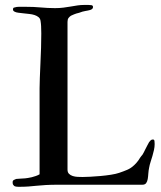

<svg xmlns="http://www.w3.org/2000/svg" viewBox="-20 -735 642 765"><path d="M137.7 -40.5V-382.8Q137.7 -397.9 138.7 -424.6Q139.6 -451.2 141.1 -481.9Q142.6 -512.7 143.6 -544.4Q144.5 -576.2 144.5 -601.6Q144.5 -635.7 141.6 -651.4Q140.6 -660.6 134 -666.3Q127.4 -671.9 117.9 -675Q108.4 -678.2 96.4 -679.4Q84.5 -680.7 73.5 -681.9Q62.5 -683.1 53 -684.3Q43.5 -685.5 38.1 -688.5Q31.7 -691.9 31.7 -696.8Q31.7 -700.7 32.5 -702.1Q33.2 -703.6 35.2 -704.6Q41 -706.5 46.6 -707.3Q52.2 -708 56.6 -708H75.2Q97.2 -708 113 -707.3Q128.9 -706.5 142.6 -705.3Q156.2 -704.1 169.4 -703.4Q182.6 -702.6 199.2 -702.6Q217.3 -702.6 232.7 -704.6Q248 -706.5 262 -709Q275.9 -711.4 288.8 -713.4Q301.8 -715.3 314.9 -715.3H332.5Q337.9 -715.3 344.2 -714.4Q350.6 -713.4 350.6 -707Q350.6 -698.7 339.4 -695.3Q331.1 -692.9 320.1 -691.2Q309.1 -689.5 295.4 -684.1Q282.7 -681.2 274.7 -677.7Q266.6 -674.3 262.7 -672.4Q257.3 -668.9 253.2 -663.6Q249 -658.2 249 -647.9V-59.1Q249 -48.3 254.9 -42.5Q260.7 -36.6 269.8 -33.7Q278.8 -30.8 289.3 -30.3Q299.8 -29.8 309.1 -29.8Q319.8 -29.8 339.4 -30.8Q358.9 -31.7 380.4 -33.7Q401.9 -35.6 422.1 -38.8Q442.4 -42 455.1 -46.4Q472.2 -52.2 486.6 -58.3Q501 -64.5 510.7 -73.7Q512.2 -74.7 515.6 -77.9Q519 -81.1 523.2 -85.7Q527.3 -90.3 531.2 -95.7Q535.2 -101.1 538.1 -106.4Q541 -110.4 543.2 -113.3Q545.4 -116.2 547.4 -118.2Q549.3 -120.6 552.2 -126.5Q555.2 -132.3 558.8 -139.6Q562.5 -147 566.4 -154.5Q570.3 -162.1 574.2 -168.9Q577.6 -173.3 580.8 -176.3Q584 -179.2 589.4 -179.2Q594.7 -179.2 595.5 -173.1Q596.2 -167 596.2 -161.1Q596.2 -149.4 593.5 -137.5Q590.8 -125.5 587.4 -113.8Q584 -102.1 580.1 -90.3Q576.2 -78.6 574.2 -66.9Q571.8 -55.7 571 -43.7Q570.3 -31.7 568.6 -21.7Q566.9 -11.7 562.3 -5.4Q557.6 1 547.4 1H213.4Q183.1 1 162.8 2.2Q142.6 3.4 126 5.1Q109.4 6.8 93 8.1Q76.7 9.3 54.7 9.3Q46.4 9.3 40.8 7.8Q35.2 6.3 31.7 0Q31.2 -2 30.8 -2.9Q30.3 -3.9 30.3 -9.3Q30.3 -15.6 35.9 -18.3Q41.5 -21 44.4 -22Q49.8 -22.9 60.5 -23.2Q71.3 -23.4 80.1 -24.4Q84.5 -24.9 91.3 -25.9Q98.1 -26.9 106.2 -28.8Q114.3 -30.8 122.6 -33.7Q130.9 -36.6 137.7 -40.5Z"/></svg>

Font: IM FELL French Canon
Style: Regular
Weight: 400
Designer: Igino Marini
Foundry: Igino Marini,
Version: 3.00